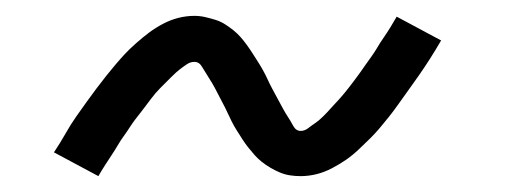

<svg xmlns="http://www.w3.org/2000/svg" viewBox="-20 -415 640 242"><path d="M359 -193Q352 -193 345.5 -194Q339 -195 333 -197.5Q327 -200 321 -203.5Q315 -207 310 -211Q305 -215 301 -219.5Q297 -224 293 -229Q289 -234 285.5 -239.5Q282 -245 278.5 -250.5Q275 -256 272 -262Q269 -268 266.5 -273.5Q264 -279 260.5 -285.5Q257 -292 254 -298Q251 -304 247.5 -310Q244 -316 241 -320.5Q238 -325 234.5 -331Q231 -337 225 -337Q220 -337 215.5 -334Q211 -331 206.5 -327.5Q202 -324 196 -318Q190 -312 187.5 -309.5Q185 -307 182 -304Q179 -301 176 -297.5Q173 -294 170 -290Q167 -286 164 -282Q161 -278 157.5 -273.5Q154 -269 150.5 -264.5Q147 -260 143.5 -254.5Q140 -249 136 -243.5Q132 -238 128.5 -232Q125 -226 121 -220Q117 -214 112.5 -207Q108 -200 104 -193L48 -223Q56 -235 62.5 -246.5Q69 -258 76 -268Q83 -278 89.5 -287Q96 -296 102 -304Q108 -312 114 -319.5Q120 -327 125.5 -333.5Q131 -340 137 -346.5Q143 -353 151.5 -360.5Q160 -368 168 -374Q176 -380 185.5 -385Q195 -390 205 -392.5Q215 -395 225 -395Q232 -395 238.5 -393.5Q245 -392 251.5 -390Q258 -388 263.5 -384.5Q269 -381 274 -377Q279 -373 283 -368.5Q287 -364 291 -358.5Q295 -353 298.5 -347.5Q302 -342 305.5 -336.5Q309 -331 312 -325.5Q315 -320 317.5 -314.5Q320 -309 323.5 -302.5Q327 -296 330.5 -289.5Q334 -283 337 -277.5Q340 -272 343 -267.5Q346 -263 349.5 -256.5Q353 -250 359 -250Q364 -250 368.5 -253.5Q373 -257 377.5 -260Q382 -263 388 -269Q394 -275 396.5 -278Q399 -281 402 -284Q405 -287 408 -290.5Q411 -294 414 -297.5Q417 -301 420 -305Q423 -309 426.5 -313.5Q430 -318 433.5 -323Q437 -328 440.5 -333Q444 -338 448 -343.5Q452 -349 455.5 -355Q459 -361 463.5 -367.5Q468 -374 472 -380.5Q476 -387 480 -394L536 -364Q529 -352 522 -341Q515 -330 508 -320Q501 -310 494.5 -301Q488 -292 482 -283.5Q476 -275 470 -267.5Q464 -260 458.5 -253.5Q453 -247 447 -241Q441 -235 432.5 -227Q424 -219 416 -213.5Q408 -208 398.5 -203Q389 -198 379 -195.5Q369 -193 359 -193Z"/></svg>

Font: Iosevka Etoile Light Oblique
Style: Regular
Weight: 300
Italic angle: -9°
Designer: Belleve Invis
Foundry: Belleve Invis
Version: Version 15.5.2; ttfautohint (v1.8.4)